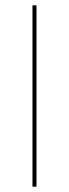

<svg xmlns="http://www.w3.org/2000/svg" viewBox="-20 -701 259 721"><path d="M117 0H102V-681H117Z"/></svg>

Font: Fira Sans Compressed Hair
Style: Regular
Weight: 100
Width: 1
Designer: bBox Type GmbH & Carrois Corporate GbR & Edenspiekermann AG
Foundry: bBox Type GmbH & Carrois Corporate GbR & Edenspiekermann AG
Version: Version 4.301